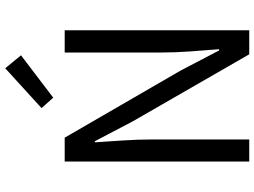

<svg xmlns="http://www.w3.org/2000/svg" viewBox="-144 -866 1010 763"><g transform="rotate(-90 361.5 -485.0)"><path d="M100.6 0V-733.4H195.4L462.8 -271.5L541.9 -119.9H546.9Q542.3 -175.3 538.1 -235.1Q533.8 -295 533.8 -352.2V-733.4H622.1V0H526.7L260.4 -462.7L181.3 -613.5H176.9Q180.4 -558.2 184.4 -500.7Q188.3 -443.1 188.3 -384.9V0ZM354.4 -779 312.9 -825.4 471.2 -969.7 522.7 -907.1Z"/></g></svg>

Font: Noto Sans SC Thin
Style: Regular
Weight: 100
Designer: Ryoko NISHIZUKA 西塚涼子 (kana, bopomofo & ideographs); Paul D. Hunt (Latin, Greek & Cyrillic); Sandoll Communications 산돌커뮤니
Foundry: Adobe
Version: Version 2.004-H2;hotconv 1.0.118;makeotfexe 2.5.65603